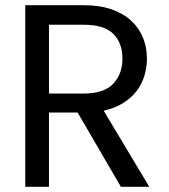

<svg xmlns="http://www.w3.org/2000/svg" viewBox="-20 -717 648 737"><path d="M450 -492Q450 -552 415 -587Q380 -622 302 -622H168V-358H302Q379 -358 414.5 -395.5Q450 -433 450 -492ZM302 -697Q363 -697 408.5 -681Q454 -665 484 -637Q514 -609 529 -572Q544 -535 544 -492Q544 -459 534.5 -427Q525 -395 505 -368.5Q485 -342 453.5 -322Q422 -302 378 -292L553 0H444L278 -285H168V0H77V-697Z"/></svg>

Font: Poppins
Style: Regular
Weight: 400
Designer: Ninad Kale (Devanagari), Jonny Pinhorn (Latin)
Foundry: Indian Type Foundry
Version: Version 3.002 2017